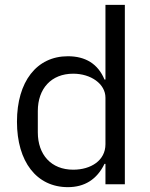

<svg xmlns="http://www.w3.org/2000/svg" viewBox="-20 -760 620 792"><path d="M415 0H495V-740H415V-432H411C384 -497 332 -528 260 -528C131 -528 50 -423 50 -258C50 -93 131 12 260 12C329 12 380 -20 411 -84H415ZM282 -60C191 -60 136 -122 136 -214V-302C136 -394 191 -456 282 -456C355 -456 415 -414 415 -357V-165C415 -98 355 -60 282 -60Z"/></svg>

Font: IBMKR
Style: Regular
Weight: 400
Designer: Mike Abbink; Paul van der Laan; Pieter van Rosmalen; Wujin Sim; Chorong Kim; Dohee Lee;
Foundry: Sandoll Inc.
Version: Version 1.002